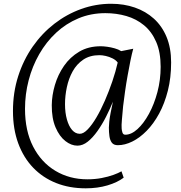

<svg xmlns="http://www.w3.org/2000/svg" viewBox="-20 -774 985 1044"><path d="M50.5 -170Q50.5 -271.5 79 -360Q107.5 -448.5 158 -520.8Q208.5 -593 275.8 -645Q343 -697 421.8 -725.2Q500.5 -753.5 584.5 -753.5Q654 -753.5 713.2 -733Q772.5 -712.5 816.8 -672.5Q861 -632.5 885.8 -572.8Q910.5 -513 910.5 -434.5Q910.5 -351.5 892.8 -281.2Q875 -211 845.2 -156.2Q815.5 -101.5 777.8 -63Q740 -24.5 699.5 -4.5Q659 15.5 621 15.5Q598.5 15.5 588.2 2Q578 -11.5 575 -33.5Q572 -55.5 572 -80.5Q572 -92 574.2 -113.2Q576.5 -134.5 581.8 -162Q587 -189.5 594 -221Q578 -181.5 556.8 -139.5Q535.5 -97.5 510.2 -61.8Q485 -26 457.5 -4Q430 18 401 18Q367.5 18 335.2 -7.2Q303 -32.5 282 -81.5Q261 -130.5 261.5 -202Q262 -255.5 278.5 -311.8Q295 -368 328 -415.8Q361 -463.5 410.8 -493Q460.5 -522.5 528 -522.5Q542 -522.5 562.5 -519.8Q583 -517 603.5 -511.2Q624 -505.5 639 -496L704.5 -509Q697 -482 689.2 -443.8Q681.5 -405.5 673.8 -362.5Q666 -319.5 660 -276.8Q654 -234 649.5 -197Q646 -158.5 643 -124.5Q640 -90.5 641.5 -75.5Q642 -65 645.8 -53.2Q649.5 -41.5 661.5 -41.5Q694 -41.5 727.8 -72.2Q761.5 -103 790 -155.2Q818.5 -207.5 836 -273.5Q853.5 -339.5 853.5 -410.5Q853.5 -490.5 829.2 -546.2Q805 -602 763.2 -636.5Q721.5 -671 667.2 -686.8Q613 -702.5 553 -702.5Q474 -702.5 406.5 -674.2Q339 -646 285.2 -596Q231.5 -546 193.5 -479.8Q155.5 -413.5 135.8 -337.5Q116 -261.5 116 -182Q116 -63 160 22.8Q204 108.5 281 154.8Q358 201 455 201Q496.5 201 532.8 194Q569 187 596.5 177Q624 167 640.5 157.5L652.5 192Q618.5 218 564.5 234Q510.5 250 446 250Q357.5 250 285.2 221.2Q213 192.5 160.5 138Q108 83.5 79.2 5.5Q50.5 -72.5 50.5 -170ZM333.5 -207.5Q333.5 -161 343.8 -124.5Q354 -88 372 -67.2Q390 -46.5 414 -46.5Q434 -46.5 457.2 -70.8Q480.5 -95 504.5 -135.8Q528.5 -176.5 550.5 -227.2Q572.5 -278 590.8 -331.5Q609 -385 620 -434Q610 -447.5 592 -456.5Q574 -465.5 554.8 -469.8Q535.5 -474 521 -474Q469 -474 433 -449.8Q397 -425.5 375.2 -386.2Q353.5 -347 343.5 -300Q333.5 -253 333.5 -207.5Z"/></svg>

Font: Merriweather 28pt Light
Style: Italic
Weight: 300
Italic angle: -7.8°
Version: Version 2.101